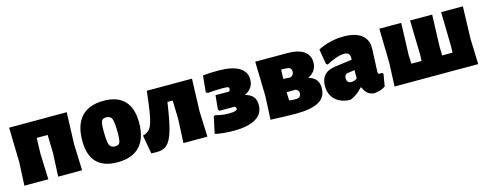

<svg xmlns="http://www.w3.org/2000/svg" viewBox="-24 -990 3834 1510"><g transform="rotate(-15 1892.5 -235.0)"><path d="M44 0 53 -190 46 -472H515L506 -210L514 0H319L328 -190L324 -338H235L231 -210L239 0Z M818 -484Q930 -484 987 -424Q1044 -364 1044 -247Q1044 -119 982.5 -53.5Q921 12 801 12Q575 12 575 -223Q575 -352 636.5 -418Q698 -484 818 -484ZM804 -353Q775 -353 766 -334.5Q757 -316 757 -257Q757 -169 768 -141.5Q779 -114 815 -114Q843 -114 852 -132.5Q861 -151 861 -211Q861 -298 850 -325.5Q839 -353 804 -353Z M1074 13 1047 -139Q1096 -151 1117 -194.5Q1138 -238 1154 -365L1167 -470L1166 -472H1535L1526 -210L1534 0H1339L1348 -190L1344 -345H1301L1299 -332Q1278 -187 1256 -114.5Q1234 -42 1202 -13Q1170 16 1115 14Z M1749 9Q1654 9 1595 -6L1624 -141L1636 -148Q1687 -132 1748 -132Q1814 -132 1814 -155Q1814 -162 1803 -172H1678L1669 -184L1680 -299L1790 -298Q1800 -307 1800 -319Q1800 -331 1790 -334Q1780 -337 1746 -337Q1688 -337 1626 -331L1612 -340L1625 -474Q1672 -480 1751 -480Q1861 -480 1918.5 -446Q1976 -412 1976 -348Q1976 -274 1904 -241Q1949 -228 1969 -203.5Q1989 -179 1989 -137Q1989 -65 1927.5 -28Q1866 9 1749 9Z M2048 0 2057 -190 2050 -472H2315Q2399 -472 2445 -440.5Q2491 -409 2491 -349Q2491 -276 2420 -242Q2464 -228 2483 -203Q2502 -178 2502 -138Q2502 -62 2439.5 -28Q2377 6 2254 6Q2182 6 2048 0ZM2234 -360H2231L2228 -284L2286 -281Q2314 -292 2314 -323Q2314 -345 2298.5 -352.5Q2283 -360 2234 -360ZM2302 -177 2226 -176 2229 -109Q2258 -105 2283 -105Q2325 -105 2325 -144Q2325 -164 2302 -177Z M2773 -484Q2865 -484 2915 -446.5Q2965 -409 2965 -339Q2965 -322 2961 -241Q2957 -160 2957 -148Q2957 -127 2971 -127Q2977 -127 2988 -130L3000 -120L2983 -20Q2946 6 2890 10Q2829 5 2804 -61H2797Q2753 -10 2697 11Q2621 10 2575.5 -31.5Q2530 -73 2530 -145Q2530 -256 2645 -272L2787 -291V-303Q2787 -329 2776.5 -340Q2766 -351 2740 -351Q2684 -351 2595 -303L2583 -311L2562 -434Q2659 -484 2773 -484ZM2787 -206 2730 -198Q2703 -194 2703 -162Q2703 -122 2740 -122Q2764 -122 2787 -138Z M3058 0 3066 -190 3060 -470H3238L3229 -209L3232 -139H3315L3317 -190L3310 -470H3490L3481 -209L3483 -139H3567L3569 -190L3563 -470H3740L3732 -209L3739 0Z"/></g></svg>

Font: Alegreya Sans Black
Style: Regular
Weight: 900
Designer: Juan Pablo del Peral
Foundry: Huerta Tipografica
Version: Version 2.007